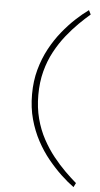

<svg xmlns="http://www.w3.org/2000/svg" viewBox="-61 -851 525 1003"><g transform="rotate(5 201.0 -350.0)"><path d="M364 114Q332 91 297 58Q262 25 228 -16.5Q194 -58 166.5 -109Q139 -160 122.5 -220Q106 -280 106 -350Q106 -420 122.5 -480Q139 -540 166.5 -591Q194 -642 228 -684Q262 -726 297 -758.5Q332 -791 364 -814L375 -792Q348 -769 316 -737.5Q284 -706 252.5 -666.5Q221 -627 195 -579Q169 -531 154 -474Q139 -417 139 -350Q139 -283 154 -226Q169 -169 195 -121Q221 -73 252.5 -33.5Q284 6 316 37.5Q348 69 375 92Z"/></g></svg>

Font: BioRhyme SemiExpanded ExtraLight
Style: Regular
Weight: 250
Width: 6
Designer: Aoife Mooney
Foundry: Aoife Mooney Type
Version: Version 1.600;gftools[0.9.33]